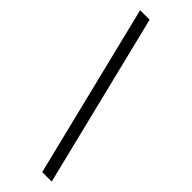

<svg xmlns="http://www.w3.org/2000/svg" viewBox="-323 -855 1044 1044"><g transform="rotate(45 198.5 -333.5)"><path d="M112 -833H39L285 166H358Z"/></g></svg>

Font: Noto Sans Oriya Cond
Style: Regular
Weight: 400
Width: 3
Designer: Amélie Bonet and Sol Matas
Foundry: Google LLC
Version: Version 2.006